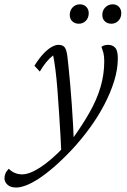

<svg xmlns="http://www.w3.org/2000/svg" viewBox="-154 -628 577 870"><path d="M-80.1 221.7Q-107.4 221.7 -120.6 208.5Q-133.8 195.3 -133.8 180.7Q-133.8 168.9 -129.4 158.2Q-125 147.5 -114.3 136.7Q-100.6 150.4 -85.4 156.2Q-70.3 162.1 -53.7 162.1Q-20.5 162.1 27.3 131.3Q75.2 100.6 133.8 40L170.9 5.9Q219.7 -61.5 252.4 -119.6Q285.2 -177.7 301.8 -234.4Q318.4 -291 318.4 -350.6Q318.4 -374 314.5 -388.7Q310.5 -403.3 305.7 -416Q312.5 -420.9 320.3 -422.9Q328.1 -424.8 335.9 -424.8Q355.5 -424.8 367.7 -412.1Q379.9 -399.4 379.9 -363.3Q379.9 -314.5 363.3 -260.7Q346.7 -207 317.9 -152.3Q289.1 -97.7 251.5 -46.4Q213.9 4.9 173.8 47.9Q128.9 95.7 90.3 128.9Q51.8 162.1 20 182.6Q-11.7 203.1 -37.1 212.4Q-62.5 221.7 -80.1 221.7ZM124 68.4Q123 35.2 120.1 -12.7Q117.2 -60.5 113.8 -114.3Q110.4 -168 106.4 -219.2Q102.5 -270.5 97.2 -312Q91.8 -353.5 86.9 -377Q54.7 -352.5 26.4 -303.7L2 -330.1Q23.4 -364.3 43.5 -385.3Q63.5 -406.2 80.6 -415.5Q97.7 -424.8 110.4 -424.8Q129.9 -424.8 138.7 -414.1Q147.5 -403.3 151.4 -372.1Q153.3 -357.4 156.7 -323.7Q160.2 -290 164.1 -245.6Q168 -201.2 171.4 -152.8Q174.8 -104.5 177.2 -60.1Q179.7 -15.6 180.7 17.6ZM203.1 -520.5Q185.5 -520.5 173.8 -531.2Q162.1 -542 162.1 -560.5Q162.1 -581.1 175.3 -594.7Q188.5 -608.4 208 -608.4Q225.6 -608.4 236.8 -597.2Q248 -585.9 248 -568.4Q248 -546.9 234.9 -533.7Q221.7 -520.5 203.1 -520.5ZM350.6 -520.5Q333 -520.5 321.3 -531.2Q309.6 -542 309.6 -560.5Q309.6 -581.1 323.2 -594.7Q336.9 -608.4 356.4 -608.4Q374 -608.4 384.8 -597.2Q395.5 -585.9 395.5 -568.4Q395.5 -546.9 382.3 -533.7Q369.1 -520.5 350.6 -520.5Z"/></svg>

Font: Crimson Pro ExtraLight Light
Style: Italic
Weight: 300
Italic angle: -12°
Version: Version 1.002